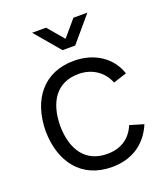

<svg xmlns="http://www.w3.org/2000/svg" viewBox="-141 -857 837 969"><g transform="rotate(-20 277.0 -372.5)"><path d="M220.5 -760H145.5L260 -625H328L442.5 -760H367.5L294 -673.5ZM294 15C401 15 480 -36.5 520.5 -132.5L446.5 -154.5C419.5 -89.5 367 -55.5 294 -55.5C178 -55.5 119.5 -140.5 118 -270C119.5 -396 174.5 -484.5 294 -484.5C364.5 -484.5 423 -447 448.5 -382.5L520.5 -405.5C490.5 -498 403.5 -555 294.5 -555C133 -555 42 -440 40 -270C42 -103.5 130.5 15 294 15Z"/></g></svg>

Font: Manrope
Style: Regular
Weight: 400
Designer: Mikhail Sharanda
Foundry: Mikhail Sharanda
Version: Version 4.505